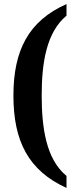

<svg xmlns="http://www.w3.org/2000/svg" viewBox="-20 -788 372 944"><path d="M307 136V77C207 -5 185 -159 185 -318C185 -476 207 -628 307 -711V-768C120 -685 46 -540 46 -318C46 -94 120 51 307 136Z"/></svg>

Font: Noto Serif Lao ExtraCondensed
Style: Bold
Weight: 700
Width: 2
Designer: Monotype Design Team
Foundry: Monotype Imaging Inc.
Version: Version 2.003